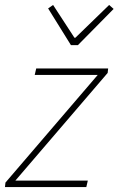

<svg xmlns="http://www.w3.org/2000/svg" viewBox="-30 -754 478 774"><path d="M-10 0H318L324 -26H32L404 -460L406 -478H116L110 -452H364L-8 -18ZM256 -572H284L428 -718L410 -734L274 -602H270L184 -734L164 -720Z"/></svg>

Font: Source Sans Pro ExtraLight
Style: Italic
Weight: 200
Italic angle: -11°
Designer: Paul D. Hunt
Foundry: Adobe Systems Incorporated
Version: Version 3.006;hotconv 1.0.111;makeotfexe 2.5.65597